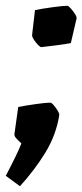

<svg xmlns="http://www.w3.org/2000/svg" viewBox="-37 -491 285 664"><path d="M74 -370 84 -456Q108 -461 144.5 -466Q181 -471 196 -471Q201 -471 215 -453Q229 -435 228 -428L208 -342Q188 -338 155.5 -334Q123 -330 106 -328Q100 -328 86.5 -345Q73 -362 74 -370ZM37 5Q35 3 23 -8.5Q11 -20 13 -28L26 -121Q51 -126 86.5 -131Q122 -136 137 -136Q143 -136 156 -118Q169 -100 168 -93Q157 -24 120 36.5Q83 97 32 153L-17 117Q24 39 37 5Z"/></svg>

Font: Grenze
Style: Bold Italic
Weight: 700
Italic angle: -10°
Designer: Renata Polastri
Foundry: Omnibus-Type
Version: Version 1.002; ttfautohint (v1.8)